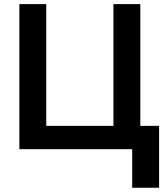

<svg xmlns="http://www.w3.org/2000/svg" viewBox="-20 -718 795 924"><path d="M73.2 0V-698.2H202.6V-112.3H525.9V-698.2H655.3V-112.3H745.6V185.5H616.2V0Z"/></svg>

Font: SansationBold
Style: Bold
Weight: 700
Designer: Bernd Montag
Version: Version 1.301